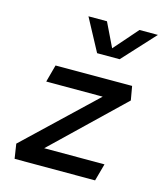

<svg xmlns="http://www.w3.org/2000/svg" viewBox="-119 -901 858 992"><g transform="rotate(15 310.0 -405.0)"><path d="M52.5 0H483L508.5 -92.5H186L554.5 -446.5L541.5 -521L132 -520.5L107 -428H409L40.5 -78ZM230.5 -810H329.5L391.5 -682L503.5 -810H602L443.5 -637.5H323Z"/></g></svg>

Font: Monaspace Krypton Medium
Style: Italic
Weight: 500
Italic angle: -11°
Designer: Riley Cran & the Lettermatic Team
Foundry: Lettermatic
Version: Version 1.101 (Monaspace Krypton)